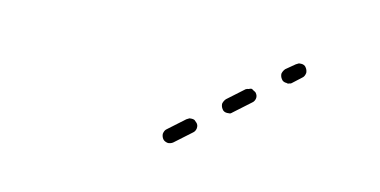

<svg xmlns="http://www.w3.org/2000/svg" viewBox="-32 -695 515 260"><g transform="rotate(10 226.0 -565.5)"><path d="M242 -523Q243 -528 240 -531Q239 -532 237 -534Q235 -535 233 -535Q232 -535 230 -535Q228 -534 226 -533L202 -515Q199 -513 198 -508Q198 -504 200 -501Q202 -498 207 -497Q211 -497 214 -499L238 -517Q241 -519 242 -523ZM314 -577Q315 -581 312 -585Q311 -586 309 -587Q308 -588 306 -589Q304 -589 302 -588Q300 -588 298 -587L274 -569Q271 -566 270 -562Q270 -558 272 -555Q273 -553 275 -552Q277 -551 279 -551Q281 -551 283 -551Q285 -552 286 -553L310 -571Q313 -573 314 -577ZM375 -623Q375 -627 373 -630Q372 -632 370 -633Q368 -634 366 -634Q364 -634 363 -634Q361 -633 359 -632L346 -623Q343 -620 342 -616Q342 -612 344 -609Q345 -607 347 -606Q349 -605 351 -605Q353 -604 355 -605Q357 -605 358 -606L371 -616Q374 -618 375 -623Z"/></g></svg>

Font: FRB American Cursive Dashed Light
Style: Italic
Weight: 300
Italic angle: -25°
Version: Version 2.0;Modular Font Editor K font №1